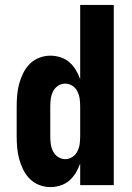

<svg xmlns="http://www.w3.org/2000/svg" viewBox="-20 -755 540 783"><path d="M186 8Q162 8 140 -0.5Q118 -9 101.5 -25.5Q85 -42 74.5 -63.5Q64 -85 58 -107.5Q52 -130 50 -153.5Q48 -177 48 -200V-320Q48 -343 50 -366.5Q52 -390 58 -412.5Q64 -435 74.5 -456.5Q85 -478 101.5 -494.5Q118 -511 140 -519.5Q162 -528 186 -528Q206 -528 226.5 -521.5Q247 -515 262.5 -501.5Q278 -488 289 -470Q300 -452 307 -432V-735H444V0H307V-88Q300 -68 289 -50Q278 -32 262.5 -18.5Q247 -5 226.5 1.5Q206 8 186 8ZM246 -106Q262 -106 275.5 -115Q289 -124 296 -138.5Q303 -153 305 -168.5Q307 -184 307 -200V-320Q307 -336 305 -351.5Q303 -367 296 -381.5Q289 -396 275.5 -405Q262 -414 246 -414Q230 -414 216.5 -405Q203 -396 196 -381.5Q189 -367 187 -351.5Q185 -336 185 -320V-200Q185 -184 187 -168.5Q189 -153 196 -138.5Q203 -124 216.5 -115Q230 -106 246 -106Z"/></svg>

Font: Iosevka Term Curly Heavy
Style: Regular
Weight: 900
Designer: Belleve Invis
Foundry: Belleve Invis
Version: Version 32.3.0